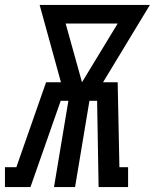

<svg xmlns="http://www.w3.org/2000/svg" viewBox="-67 -755 625 775"><path d="M-47 0V-80H-1L119 -423H179L93 -735H538L349 -423H408L415 -80H450V0H331L325 -348H294L236 0H151L209 -348H178L56 0ZM264 -423 408 -660H198Z"/></svg>

Font: Iosevka Slab Medium Oblique
Style: Regular
Weight: 500
Italic angle: -9°
Monospace: yes
Designer: Belleve Invis
Foundry: Belleve Invis
Version: Version 11.1.1; ttfautohint (v1.8.3)